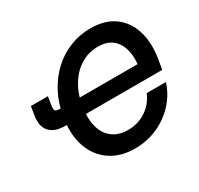

<svg xmlns="http://www.w3.org/2000/svg" viewBox="-157 -933 1180 1138"><g transform="rotate(-30 433.5 -364.0)"><path d="M461.4 11.2Q363.8 11.2 294.9 -35.2Q226.1 -81.5 196.3 -165.8Q166.5 -250 185.1 -364.3Q198.7 -448.2 234.9 -517.1Q271 -585.9 324.2 -635.5Q377.4 -685.1 444.1 -711.9Q510.7 -738.8 585.9 -738.8Q684.1 -738.8 747.3 -693.1Q810.5 -647.5 835.7 -566.7Q860.8 -485.8 843.8 -380.9L832.5 -312.5H263.2L279.8 -415H755.4L719.2 -388.7Q730.5 -454.6 718 -507.6Q705.6 -560.5 668.7 -591.6Q631.8 -622.6 569.3 -622.6Q506.8 -622.6 454.1 -591.1Q401.4 -559.6 365 -501.5Q328.6 -443.4 315.4 -364.3Q302.2 -284.7 317.9 -226.3Q333.5 -168 375 -136.5Q416.5 -105 480.5 -105Q514.6 -105 545.9 -114.3Q577.1 -123.5 603.8 -141.4Q630.4 -159.2 650.6 -183.8Q670.9 -208.5 683.6 -239.3H815.4Q797.9 -183.6 763.4 -137.7Q729 -91.8 681.9 -58.3Q634.8 -24.9 578.6 -6.8Q522.5 11.2 461.4 11.2ZM50.8 -516.1H167.5L158.7 -463.9Q155.3 -443.4 157 -432.6Q158.7 -421.9 168.2 -418.5Q177.7 -415 197.3 -415H237.8L220.7 -312.5H168.9Q96.2 -312.5 63 -350.1Q29.8 -387.7 41.5 -458Z"/></g></svg>

Font: Inter 28pt SemiBold
Style: Italic
Weight: 600
Italic angle: -9.3988°
Designer: Rasmus Andersson
Foundry: rsms
Version: Version 4.001;git-66647c0bb